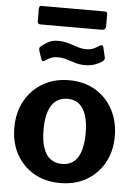

<svg xmlns="http://www.w3.org/2000/svg" viewBox="-61 -967 721 1023"><g transform="rotate(5 299.5 -455.5)"><path d="M299 10Q219.6 10 159.2 -24.9Q98.9 -59.7 65 -121.2Q31.1 -182.7 31.1 -262Q31.1 -345.4 66.2 -407.9Q101.3 -470.4 162 -505.2Q222.7 -540 300 -540Q380.8 -540 440.9 -504.3Q501 -468.6 534.7 -406.1Q568.4 -343.6 568.4 -262.6Q568.4 -183 534.3 -121.5Q500.2 -60 439.7 -25Q379.1 10 299 10ZM300.3 -92.1Q337.3 -92.1 362.3 -111.7Q387.2 -131.2 399.8 -169.9Q412.4 -208.7 412.4 -265.4Q412.4 -323.6 399.6 -362.5Q386.9 -401.4 361.8 -421.1Q336.8 -440.7 300 -440.7Q263.9 -440.7 238.4 -421.1Q212.8 -401.4 200 -362.5Q187.1 -323.6 187.1 -265.4Q187.1 -208.3 200 -169.7Q212.8 -131.2 238.4 -111.7Q263.9 -92.1 300.3 -92.1ZM467.3 -654.2Q453.1 -644.7 429.9 -636Q406.7 -627.4 376.8 -627.4Q348.7 -627.4 324.6 -634.8Q300.6 -642.2 277.9 -649.3Q255.3 -656.4 228.6 -656.4Q207.3 -656.4 193.2 -650.3Q179 -644.2 161.9 -632.8Q155.1 -628 150.4 -628.8Q145.8 -629.7 142.4 -639.7L128.2 -682.7Q126.5 -689.6 126.3 -694.7Q126.1 -699.7 134.5 -707.1Q152.4 -721.7 172.5 -732.8Q192.6 -743.8 223.9 -743.8Q253 -743.8 279 -736Q305 -728.3 329.3 -720.3Q353.7 -712.4 376.4 -712.4Q398.4 -712.4 415.5 -720.1Q432.6 -727.8 445.6 -737Q452.8 -741.4 458.6 -740.2Q464.5 -739 466.5 -729.7L478.7 -678.2Q482.2 -664.9 467.3 -654.2ZM471.2 -906.8V-842.2Q471.2 -822.8 447.6 -822.8H123.6Q113.5 -822.8 109.7 -827.3Q105.9 -831.8 105.9 -840.8V-905.1Q105.9 -921.4 118.7 -921.4H458.3Q471.2 -921.4 471.2 -906.8Z"/></g></svg>

Font: Libre Franklin Thin
Style: Regular
Weight: 100
Designer: Pablo Impallari, Rodrigo Fuenzalida, Nhung Nguyen
Foundry: Impallari Type
Version: Version 3.000